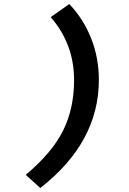

<svg xmlns="http://www.w3.org/2000/svg" viewBox="-20 -755 640 954"><path d="M180.2 179.2 107.9 113.8Q239.3 3.4 293.7 -106.7Q348.1 -216.8 348.1 -356.9Q348.1 -536.6 231.9 -669.9L324.2 -734.9Q394 -662.1 432.6 -565.2Q471.2 -468.3 471.2 -357.9Q471.2 -47.9 180.2 179.2Z"/></svg>

Font: Office Code Pro Bold Italic
Style: Regular
Weight: 700
Italic angle: -9°
Designer: Nathan Rutzky & Paul D. Hunt
Foundry: Adobe Systems Incorporated
Version: Version 1.004;PS 001.004;hotconv 1.0.70;makeotf.lib2.5.58329